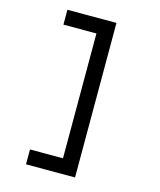

<svg xmlns="http://www.w3.org/2000/svg" viewBox="-146 -1004 1043 1248"><g transform="rotate(15 375.0 -380.0)"><path d="M150 -900H480V140H150V40H372V-800H150Z"/></g></svg>

Font: Martian Mono SemiExpanded
Style: Regular
Weight: 400
Width: 6
Monospace: yes
Designer: Roman Shamin
Foundry: Evil Martians
Version: Version 1.000